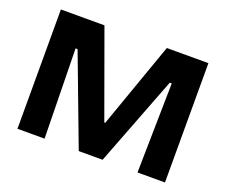

<svg xmlns="http://www.w3.org/2000/svg" viewBox="-110 -829 1174 998"><g transform="rotate(20 477.5 -330.0)"><path d="M69 0V-660H310L482 -185H487L655 -660H885V0H733L742 -496H731L540 0H408L221 -496H210L219 0Z"/></g></svg>

Font: Bricolage Grotesque ExtraBold
Style: Regular
Weight: 800
Designer: Mathieu Triay
Foundry: Atelier Triay
Version: Version 1.001;gftools[0.9.33.dev8+g029e19f]